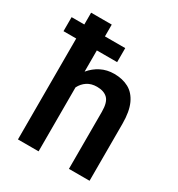

<svg xmlns="http://www.w3.org/2000/svg" viewBox="-193 -867 914 984"><g transform="rotate(30 263.5 -375.0)"><path d="M319.3 -538.1Q368.7 -538.1 405.3 -518.3Q441.9 -498.5 462.4 -454.1Q482.9 -409.7 482.9 -336.4V0H360.8V-337.4Q360.8 -393.6 338.9 -415Q316.9 -436.5 275.9 -436.5Q242.2 -436.5 218.5 -420.9Q194.8 -405.3 181.2 -378.4V0H59.1V-597.2H-16.1V-680.2H59.1V-750H181.2V-680.2H301.3V-597.2H181.2V-471.7Q207 -502.9 241.9 -520.5Q276.9 -538.1 319.3 -538.1Z"/></g></svg>

Font: Robert Sans
Style: Bold
Weight: 700
Designer: Christian Robertson (extended by Adam Twardoch)
Foundry: Google
Version: Version 12.135;April 2, 2019;FontCreator 11.5.0.2425 64-bit;